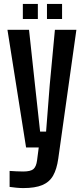

<svg xmlns="http://www.w3.org/2000/svg" viewBox="-20 -752 424 979"><path d="M98.5 207Q83.5 207 64 205.2Q44.5 203.5 29 201V119.5Q42 120.5 62.8 121.5Q83.5 122.5 98 122.5Q136.5 122.5 150.8 109.8Q165 97 169 65.5L177.5 0H113L18 -600H128L158.5 -318L184.5 -81H215L233.5 -318L260 -600H369.5L277 57.5Q269.5 110.5 250.8 143.5Q232 176.5 195.5 191.8Q159 207 98.5 207ZM219.5 -655V-732H296.5V-655ZM96.5 -655V-732H173V-655Z"/></svg>

Font: Big Shoulders Display Thin
Style: Bold
Weight: 700
Version: Version 2.002